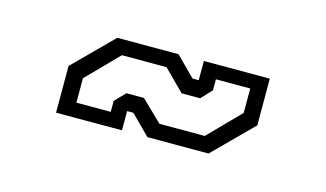

<svg xmlns="http://www.w3.org/2000/svg" viewBox="-34 -451 458 270"><g transform="rotate(15 195.0 -316.0)"><path d="M56 -254.5V-322.5L112 -378.5H201L229 -350.5H238V-378.5H334V-310.5L278 -254.5H189L161 -282.5H152V-254.5ZM80 -275.5H130V-291.5L144.5 -306.5H170L200.5 -277H266.5L311 -322.5V-358H261V-342L246.5 -326.5H219.5L189.5 -356.5H124.5L80 -311Z"/></g></svg>

Font: Tourney Thin Light
Style: Regular
Weight: 300
Version: Version 1.015